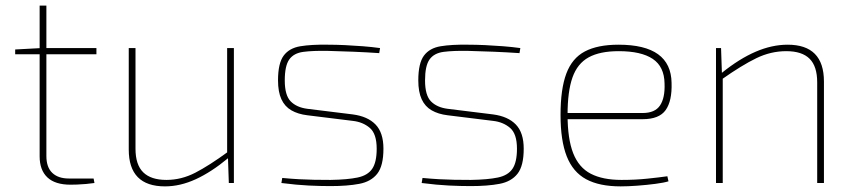

<svg xmlns="http://www.w3.org/2000/svg" viewBox="-20 -651 3042 683"><path d="M145 -631V-96Q145 -56 166 -36Q187 -16 225 -16H313L316 0Q303 2 286 3.5Q269 5 254.5 5.5Q240 6 231 6Q176 6 148.5 -20Q121 -46 121 -95V-631ZM323 -480V-458H34V-475L127 -480Z M462 -480V-122Q462 -65 489.5 -38Q517 -11 572 -11Q625 -11 674.5 -36.5Q724 -62 791 -111V-88Q732 -39 676.5 -13.5Q621 12 567 12Q438 12 438 -119V-480ZM812 -480V0H794L791 -88L788 -104V-480Z M1146 -492Q1175 -492 1207 -490.5Q1239 -489 1271 -486.5Q1303 -484 1332 -480L1329 -462Q1285 -465 1237.5 -467Q1190 -469 1146 -470Q1093 -471 1059 -466.5Q1025 -462 1009 -439.5Q993 -417 993 -365Q993 -312 1014 -290.5Q1035 -269 1073 -264L1235 -244Q1288 -237 1316 -208Q1344 -179 1344 -122Q1344 -61 1322 -33Q1300 -5 1258 3Q1216 11 1155 11Q1120 11 1078 9Q1036 7 981 0L984 -18Q1016 -15 1043 -13.5Q1070 -12 1097 -11.5Q1124 -11 1156 -11Q1216 -12 1252 -19.5Q1288 -27 1304 -50.5Q1320 -74 1320 -122Q1320 -175 1295.5 -196Q1271 -217 1235 -221L1073 -241Q1040 -245 1016.5 -258.5Q993 -272 981 -298Q969 -324 969 -365Q969 -426 989 -453Q1009 -480 1048.5 -486.5Q1088 -493 1146 -492Z M1645 -492Q1674 -492 1706 -490.5Q1738 -489 1770 -486.5Q1802 -484 1831 -480L1828 -462Q1784 -465 1736.5 -467Q1689 -469 1645 -470Q1592 -471 1558 -466.5Q1524 -462 1508 -439.5Q1492 -417 1492 -365Q1492 -312 1513 -290.5Q1534 -269 1572 -264L1734 -244Q1787 -237 1815 -208Q1843 -179 1843 -122Q1843 -61 1821 -33Q1799 -5 1757 3Q1715 11 1654 11Q1619 11 1577 9Q1535 7 1480 0L1483 -18Q1515 -15 1542 -13.5Q1569 -12 1596 -11.5Q1623 -11 1655 -11Q1715 -12 1751 -19.5Q1787 -27 1803 -50.5Q1819 -74 1819 -122Q1819 -175 1794.5 -196Q1770 -217 1734 -221L1572 -241Q1539 -245 1515.5 -258.5Q1492 -272 1480 -298Q1468 -324 1468 -365Q1468 -426 1488 -453Q1508 -480 1547.5 -486.5Q1587 -493 1645 -492Z M2180 -492Q2274 -492 2321 -458Q2368 -424 2369 -356Q2371 -292 2348 -259.5Q2325 -227 2266 -227H1988V-249H2266Q2310 -249 2328 -276Q2346 -303 2344 -354Q2343 -414 2302 -441.5Q2261 -469 2181 -469Q2114 -469 2074 -447Q2034 -425 2016.5 -375.5Q1999 -326 1999 -243Q1999 -157 2019 -106Q2039 -55 2081.5 -33Q2124 -11 2191 -11Q2240 -11 2283 -15.5Q2326 -20 2354 -24L2358 -6Q2342 -1 2311.5 3Q2281 7 2247.5 9.5Q2214 12 2188 12Q2112 12 2065 -13.5Q2018 -39 1996 -95Q1974 -151 1974 -242Q1974 -334 1994.5 -389Q2015 -444 2060.5 -468Q2106 -492 2180 -492Z M2782 -492Q2911 -492 2911 -361V0H2887V-358Q2887 -415 2860 -442Q2833 -469 2777 -469Q2722 -469 2670.5 -444Q2619 -419 2548 -369V-392Q2610 -442 2668 -467Q2726 -492 2782 -492ZM2545 -480 2548 -392 2551 -376V0H2527V-480Z"/></svg>

Font: Exo 2 Thin
Style: Regular
Weight: 250
Designer: Natanael Gama
Foundry: Natanael Gama
Version: Version 2.010